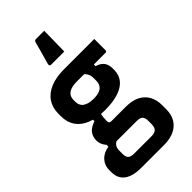

<svg xmlns="http://www.w3.org/2000/svg" viewBox="-316 -896 1231 1231"><g transform="rotate(-45 300.0 -280.5)"><path d="M99.5 -77.5Q99.5 -99.9 107.7 -118.5Q115.8 -137.2 133.6 -151.1Q151.5 -165 178.4 -173.2V-205L241.3 -181.3Q238.1 -166.1 236.5 -150.6Q234.9 -135.1 234.9 -118.5Q234.9 -106.3 239.9 -101.6Q244.8 -97 256.6 -97H385.7Q444.6 -97 482.5 -76.9Q520.5 -56.8 539.3 -21.5Q558.1 13.8 558.1 60V97.2Q558.1 131.3 547.4 159.4Q536.7 187.4 515 207.7Q493.4 228 460.6 239Q427.8 250 383.7 250H179.8Q127.8 250 93.3 236.7Q58.8 223.4 41.3 197.7Q23.8 172.1 23.8 133.5V115.7Q23.8 85.5 36.6 62.6Q49.4 39.6 72.3 24.6Q95.2 9.6 126.4 5.2V-32.6L199.6 12.5Q183.5 17.2 174.5 26.1Q165.5 35 161.5 46.6Q157.5 58.2 157.5 73V103.6Q157.5 121.2 162.9 132.1Q168.2 143 180.2 148.2Q192.2 153.3 211.5 153.3H370.2Q384.7 153.3 395 149.7Q405.2 146.1 411.4 140Q418.4 132.9 421.3 121.4Q424.3 109.9 424.3 96.3V68.8Q424.3 41 412.2 29.1Q400.2 17.1 370.2 17.1H190Q167.1 17.1 146.3 4.4Q125.5 -8.2 112.5 -30Q99.5 -51.8 99.5 -77.5ZM339 -438.8 432.8 -446.5V-418.5Q468.4 -407.5 484.4 -386.3Q500.5 -365.1 500.5 -331.3V-315.5Q500.5 -272.5 475.8 -241Q451.2 -209.6 401.8 -192.5Q352.4 -175.4 277.6 -175.4Q203.6 -175.4 152.5 -195.8Q101.4 -216.3 75 -255Q48.7 -293.7 48.7 -347.8V-369.5Q48.7 -425 75 -464.7Q101.4 -504.4 152.5 -525.8Q203.6 -547.2 277.6 -547.2Q345.6 -547.2 414 -547.2Q482.4 -547.2 550.3 -547.2Q550.3 -522 550.3 -496.4Q550.3 -470.7 550.3 -444.6Q550.3 -440.6 547.3 -437.1Q544.3 -433.6 539.3 -433.6Q496.3 -433.6 454.9 -433.6Q413.5 -433.6 370.5 -433.6Q327.5 -433.6 277.6 -433.6Q230.5 -433.6 205.1 -416.6Q179.8 -399.5 179.8 -364.4V-347Q179.8 -332.5 184.3 -322Q188.8 -311.6 197 -302.5Q209.3 -291.2 229.2 -284.9Q249.2 -278.6 277.6 -278.6Q325.5 -278.6 347.9 -296.5Q370.2 -314.3 370.2 -349.7V-371.4Q370.2 -385.4 367.4 -396.8Q364.5 -408.1 357.9 -418.3Q351.4 -428.5 339 -438.8ZM237.3 -626.3Q230.7 -626.3 227.8 -630.8Q224.9 -635.3 225.9 -641.3Q235.6 -675.7 241.7 -697.5Q247.8 -719.3 254.1 -742.1Q260.3 -765 270 -800.5Q272 -805.4 275.4 -808.4Q278.8 -811.4 285.8 -811.4Q304.4 -811.4 320 -811.4Q335.7 -811.4 360.6 -811.4Q360.1 -773.1 359.5 -745.8Q359 -718.5 358.6 -691.5Q358.2 -664.6 357.6 -626.3Q328.2 -626.3 299.9 -626.3Q271.5 -626.3 237.3 -626.3Z"/></g></svg>

Font: Recursive Sans Linear Light
Style: Regular
Weight: 300
Version: Version 1.085